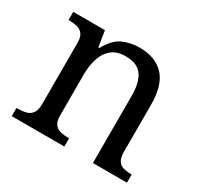

<svg xmlns="http://www.w3.org/2000/svg" viewBox="-121 -698 886 850"><g transform="rotate(30 322.5 -273.0)"><path d="M28 0V-42H36Q59 -42 77.5 -47Q96 -52 107 -67.5Q118 -83 118 -114V-426Q118 -456 107 -470.5Q96 -485 78 -489.5Q60 -494 38 -494H33V-536H195L208 -455H213Q244 -511 282.5 -528.5Q321 -546 369 -546Q448 -546 492.5 -499.5Q537 -453 537 -350V-114Q537 -83 546.5 -67.5Q556 -52 573 -47Q590 -42 612 -42H617V0H443V-345Q443 -410 418.5 -446Q394 -482 333 -482Q288 -482 261.5 -459.5Q235 -437 223.5 -400Q212 -363 212 -320V-109Q212 -80 223 -65.5Q234 -51 252 -46.5Q270 -42 292 -42H297V0Z"/></g></svg>

Font: Noto Rashi Hebrew
Style: Regular
Weight: 400
Version: Version 1.006